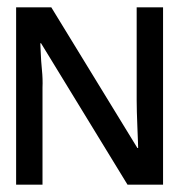

<svg xmlns="http://www.w3.org/2000/svg" viewBox="-20 -505 496 524"><path d="M425 -1H328L92 -387H90L91 -365Q92 -338 94.5 -313.5Q97 -289 96 -266V-252V-1H24V-485H120L355 -101H357Q357 -102 356.5 -118.5Q356 -135 355 -156.5Q354 -178 353.5 -199Q353 -220 353 -231V-485H425Z"/></svg>

Font: Shorif Bongobondhu UNICODE
Style: Bold
Weight: 700
Designer: Shorif Uddin Shishir, Shorif art & Design, e-mail : shorifart@gmail.com, facebook : Shorif2001
Foundry: Lipighor Font Foundry
Version: Designed By Shorif Uddin Shishir | Build By Niladri